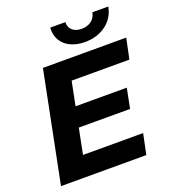

<svg xmlns="http://www.w3.org/2000/svg" viewBox="-160 -1029 1019 1146"><g transform="rotate(-20 349.0 -455.5)"><path d="M262 -418H599L574 -292H237ZM216 -130H598L571 0H29L169 -700H698L671 -570H304ZM458 -759Q408 -759 368.5 -777.5Q329 -796 309 -830.5Q289 -865 292 -911H388Q387 -878 408.5 -859Q430 -840 467 -840Q504 -840 529 -859Q554 -878 560 -911H661Q648 -841 592.5 -800Q537 -759 458 -759Z"/></g></svg>

Font: Montserrat Thin
Style: Bold Italic
Weight: 700
Italic angle: -11.3°
Version: Version 9.000